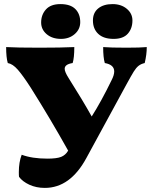

<svg xmlns="http://www.w3.org/2000/svg" viewBox="-20 -909 747 938"><path d="M697 -679Q697 -643 687 -601Q669 -597 657 -587.5Q645 -578 633.5 -559.5Q622 -541 598 -497L402 -137Q323 9 199 9Q157 9 123.5 -6.5Q90 -22 73 -45Q72 -51 72 -68Q72 -117 86 -153Q137 -134 212 -134Q257 -134 278.5 -142.5Q300 -151 313 -173Q227 -327 130 -481Q92 -540 67 -568.5Q42 -597 18 -601Q10 -628 10 -679Q61 -676 173 -676Q279 -676 343 -679Q343 -627 335 -601Q296 -595 296 -573Q296 -558 315 -528Q384 -419 428 -340Q475 -414 525 -517Q538 -542 538 -560Q538 -593 492 -601Q484 -628 484 -679Q519 -676 598 -676Q667 -676 697 -679ZM181 -799Q181 -837 204.5 -863Q228 -889 275 -889Q324 -889 348 -865Q372 -841 372 -801Q372 -766 345 -742.5Q318 -719 278 -719Q235 -719 208 -742Q181 -765 181 -799ZM434 -809Q434 -847 460 -868Q486 -889 530 -889Q572 -889 599.5 -866Q627 -843 627 -809Q627 -770 604.5 -744.5Q582 -719 535 -719Q486 -719 460 -743.5Q434 -768 434 -809Z"/></svg>

Font: Vollkorn SC Black
Style: Regular
Weight: 900
Designer: Friedrich Althausen
Foundry: Friedrich Althausen
Version: Version 4.015